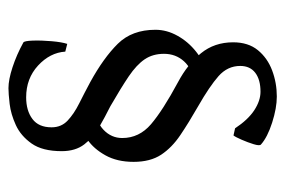

<svg xmlns="http://www.w3.org/2000/svg" viewBox="-134 -552 700 472"><g transform="rotate(90 216.0 -316.0)"><path d="M196.8 13.2Q175.8 13.2 145.3 3.2Q114.7 -6.8 84.5 -23.4Q80.6 -25.4 79.8 -46.6Q79.1 -67.9 81.3 -93Q83.5 -118.2 87.9 -131.3L106.9 -126.5Q109.4 -88.9 141.1 -59.6Q172.9 -30.3 219.2 -30.3Q252 -30.3 272.5 -45.7Q293 -61 293 -92.8Q293 -116.7 276.4 -132.3Q259.8 -147.9 234.4 -160.6Q209 -173.3 181.6 -188Q122.1 -220.7 87.6 -255.6Q53.2 -290.5 53.2 -348.1Q53.2 -376 67.9 -402.3Q82.5 -428.7 107.2 -448.2Q131.8 -467.8 160.6 -475.1L182.6 -443.4Q148.9 -438.5 130.6 -418.2Q112.3 -397.9 112.3 -369.1Q112.3 -341.8 125.7 -321.8Q139.2 -301.8 167.7 -282.5Q196.3 -263.2 241.2 -237.3Q267.6 -224.1 293 -209.5Q318.4 -194.8 335 -173.1Q351.6 -151.4 351.6 -117.7Q351.6 -70.3 332.8 -43.7Q314 -17.1 287.4 -4.9Q260.7 7.3 235.4 10.3Q210 13.2 196.8 13.2ZM283.7 -165.5 246.6 -201.2Q278.8 -201.2 299.1 -220.5Q319.3 -239.7 319.3 -266.6Q319.3 -308.1 285.4 -337.2Q251.5 -366.2 181.6 -403.8Q137.7 -427.2 110.8 -460.2Q84 -493.2 84 -539.1Q84 -576.2 103.3 -599.9Q122.6 -623.5 153.1 -635Q183.6 -646.5 217.3 -646.5Q245.6 -646.5 281.5 -635Q317.4 -623.5 335.4 -607.4Q338.9 -604 334.5 -589.6Q330.1 -575.2 323.5 -560.1Q316.9 -544.9 313 -540L295.4 -543.9Q274.4 -575.7 251 -591.1Q227.5 -606.4 205.6 -606.4Q175.8 -606.4 158.9 -593.5Q142.1 -580.6 142.1 -556.6Q142.1 -525.4 167.2 -503.2Q192.4 -481 241.2 -453.1Q281.2 -430.2 312 -409.4Q342.8 -388.7 360.4 -362.1Q377.9 -335.4 377.9 -294.4Q377.9 -253.9 361.8 -225.1Q345.7 -196.3 323.5 -181.2Q301.3 -166 283.7 -165.5Z"/></g></svg>

Font: Dai Banna SIL Light
Style: Regular
Weight: 300
Designer: Victor Gaultney
Foundry: SIL International
Version: Version 4.000